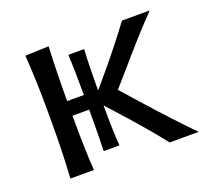

<svg xmlns="http://www.w3.org/2000/svg" viewBox="-93 -614 792 728"><g transform="rotate(-20 303.0 -250.0)"><path d="M358.9 -254.4 429.7 -174.8Q518.1 -75.7 592.3 0H475.1Q429.7 -58.1 360.8 -136.2L287.6 -217.8Q287.6 -114.3 292.5 -54.7H229Q231 -115.7 231 -221.2H163.6V-206.1Q163.6 -93.3 169.4 0H74.7Q81.1 -106.4 81.1 -219.2V-271.5Q81.1 -386.2 73.7 -496.1L168.5 -499.5Q163.6 -395 163.6 -280.3H231Q231 -383.8 228 -443.4H291.5Q287.6 -375.5 287.6 -280.3H290L353.5 -356Q411.6 -426.3 463.4 -496.1H575.2Q509.8 -429.2 417.5 -321.3Z"/></g></svg>

Font: Commissioner Flair
Style: Regular
Weight: 400
Designer: Kostas Bartsokas
Foundry: Kostas Bartsokas
Version: Version 1.000